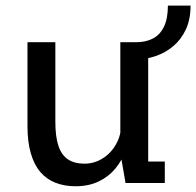

<svg xmlns="http://www.w3.org/2000/svg" viewBox="-20 -650 697 682"><path d="M248.1 11.6Q209.3 11.6 177.7 -0.6Q146.1 -12.7 123.8 -38.4Q101.5 -64.1 89.6 -104.9Q77.6 -145.6 77.6 -202.4V-500H176.6V-217.7Q176.6 -164.4 187.7 -131.6Q198.8 -98.8 221.7 -83.7Q244.6 -68.6 280.2 -68.6Q305.6 -68.6 328.2 -78.6Q350.9 -88.6 368.8 -106.5Q386.6 -124.4 397.5 -147.9Q408.4 -171.4 410.1 -198L438.1 -189Q438.1 -151.6 425.9 -115.9Q413.7 -80.1 389.8 -51.3Q365.8 -22.4 330.4 -5.4Q294.9 11.6 248.1 11.6ZM425.9 0 407.4 -107V-500H506.4V-52.6L486.9 -76.1H565.4V0ZM463.4 -439.1V-500Q498.4 -500 523.7 -513.5Q549 -526.9 562.7 -555.8Q576.4 -584.6 576.4 -630.1H656.9Q656.9 -581.2 640.1 -545.2Q623.3 -509.3 595.2 -485.9Q567.2 -462.4 532.9 -450.8Q498.6 -439.1 463.4 -439.1Z"/></svg>

Font: Trispace Thin
Style: Regular
Weight: 100
Designer: Tyler Finck
Foundry: Etcetera Type Company
Version: Version 1.210